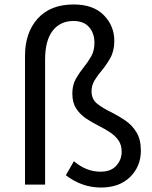

<svg xmlns="http://www.w3.org/2000/svg" viewBox="-20 -827 682 860"><path d="M432 13Q347 13 275 -42L311 -105Q366 -58 430 -58Q477 -58 501 -85Q525 -112 525 -147Q525 -178 510.5 -198.5Q496 -219 472.5 -234.5Q449 -250 421 -264Q393 -278 366 -296Q339 -314 321.5 -340.5Q304 -367 304 -408Q304 -446 319.5 -473.5Q335 -501 354.5 -525Q374 -549 388.5 -574.5Q403 -600 403 -635Q403 -678 379 -705.5Q355 -733 309 -733Q250 -733 216 -689.5Q182 -646 182 -559V0H92V-576Q92 -681 149 -744Q206 -807 310 -807Q398 -807 445 -759Q492 -711 492 -644Q492 -599 474 -567Q456 -535 434 -509Q416 -488 403 -466Q390 -444 390 -418Q390 -382 416.5 -361.5Q443 -341 479 -324Q511 -308 541 -287.5Q571 -267 591 -235Q611 -203 611 -152Q611 -82 563 -34.5Q515 13 432 13Z"/></svg>

Font: Source Han Sans & Saira Hybrid
Style: Regular
Weight: 400
Designer: Ryoko NISHIZUKA 西塚涼子 (kana & ideographs); Paul D. Hunt (Latin, Greek & Cyrillic); Wenlong ZHANG 张文龙 (bopomofo); Sandoll 
Foundry: Adobe Systems Incorporated
Version: Version 1.00;August 2, 2021;FontCreator 13.0.0.2675 64-bit